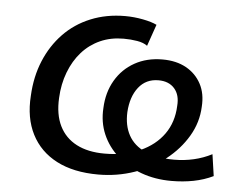

<svg xmlns="http://www.w3.org/2000/svg" viewBox="-43 -551 771 610"><g transform="rotate(5 343.0 -245.5)"><path d="M291 9Q212 9 158 -19Q104 -47 77.5 -99Q51 -151 56 -222Q59 -283 80 -333.5Q101 -384 137 -421.5Q173 -459 223 -479.5Q273 -500 333 -500Q361 -500 389.5 -494.5Q418 -489 434 -481L410 -412Q398 -421 377.5 -424.5Q357 -428 334 -428Q293 -428 259.5 -413Q226 -398 201.5 -370.5Q177 -343 162.5 -305Q148 -267 146 -223Q143 -170 161 -133.5Q179 -97 215.5 -78Q252 -59 305 -59Q370 -59 418 -80.5Q466 -102 493 -140Q520 -178 522 -230Q525 -265 507 -285.5Q489 -306 456 -306Q416 -306 392.5 -276Q369 -246 366 -197Q364 -154 381 -123Q398 -92 434.5 -75.5Q471 -59 527 -59Q559 -59 589.5 -66Q620 -73 647 -87L657 -18Q628 -4 594.5 2.5Q561 9 524 9Q472 9 428 -7Q384 -23 351.5 -52Q319 -81 302.5 -119.5Q286 -158 289 -203Q291 -253 313.5 -291.5Q336 -330 374.5 -351.5Q413 -373 463 -373Q507 -373 538.5 -355.5Q570 -338 586.5 -307Q603 -276 600 -234Q598 -184 572 -140Q546 -96 503.5 -62.5Q461 -29 406 -10Q351 9 291 9Z"/></g></svg>

Font: Nunito Sans 10pt Medium
Style: Italic
Weight: 500
Italic angle: -9°
Designer: Vernon Adams
Foundry: Vernon Adams
Version: Version 3.101;gftools[0.9.27]